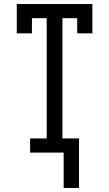

<svg xmlns="http://www.w3.org/2000/svg" viewBox="-20 -755 540 950"><path d="M295 175V0H129V-70H211V-665H138V-590H63V-735H437V-590H362V-665H289V-70H371V175Z"/></svg>

Font: Iosevka Curly Slab
Style: Regular
Weight: 400
Monospace: yes
Designer: Belleve Invis
Foundry: Belleve Invis
Version: Version 22.1.2; ttfautohint (v1.8.4)